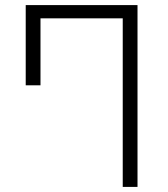

<svg xmlns="http://www.w3.org/2000/svg" viewBox="-20 -734 661 754"><path d="M462 0V-662H139V-399H81V-714H520V0Z"/></svg>

Font: Noto Sans Georgian Light
Style: Regular
Weight: 300
Version: Version 2.002